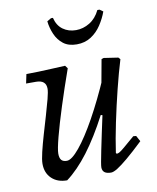

<svg xmlns="http://www.w3.org/2000/svg" viewBox="-77 -714 643 787"><g transform="rotate(-10 244.0 -321.0)"><path d="M139 12Q99 12 75 -11Q51 -34 51 -72Q51 -89 58.5 -120.5Q66 -152 77 -189.5Q88 -227 99 -264Q110 -301 117.5 -330Q125 -359 125 -372Q125 -408 83 -408H42L50 -446Q71 -446 100 -447Q129 -448 159 -449.5Q189 -451 212 -452L221 -440Q193 -361 170.5 -290.5Q148 -220 135 -170Q122 -120 122 -102Q122 -84 129 -75.5Q136 -67 152 -67Q172 -67 205 -107Q238 -147 277.5 -218Q317 -289 357 -381L345 -220L321 -228Q276 -142 231 -82.5Q186 -23 139 12ZM322 12Q286 12 286 -16Q286 -22 289 -39Q292 -56 298 -85.5Q304 -115 313 -157.5Q322 -200 334 -255L335 -294L364 -453L373 -456L433 -447L440 -439Q424 -387 407.5 -320.5Q391 -254 377 -187Q363 -120 355 -64L358 -60Q363 -60 369.5 -63.5Q376 -67 391.5 -80Q407 -93 437 -119L449 -118L462 -94Q421 -55 393.5 -32Q366 -9 349 1.5Q332 12 322 12ZM282 -588Q312 -588 339 -604.5Q366 -621 382 -654H391L405 -644Q395 -616 377.5 -589.5Q360 -563 334.5 -546.5Q309 -530 275 -530Q241 -530 219.5 -546.5Q198 -563 186.5 -589.5Q175 -616 172 -644L189 -654H197Q205 -621 228 -604.5Q251 -588 282 -588Z"/></g></svg>

Font: Alegreya
Style: Italic
Weight: 400
Italic angle: -7°
Designer: Juan Pablo del Peral
Foundry: Huerta Tipografica
Version: Version 2.009